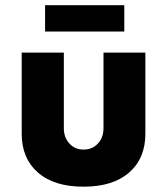

<svg xmlns="http://www.w3.org/2000/svg" viewBox="-20 -700 636 730"><path d="M151.4 -580.1V-680.2H452.6V-580.1ZM297.4 9.8Q185.5 9.8 124 -44.2Q62.5 -98.1 62.5 -191.4V-500H222.7V-212.4Q222.7 -177.2 243.9 -154.3Q265.1 -131.3 297.4 -131.3Q330.6 -131.3 352.1 -154.1Q373.5 -176.8 373.5 -212.4V-500H532.7V-191.4Q532.7 -98.1 471.2 -44.2Q409.7 9.8 297.4 9.8Z"/></svg>

Font: Now Alt
Style: Bold
Weight: 700
Designer: Alfredo Marco Pradil
Foundry: Alfredo Marco Pradil
Version: Version 1.002;PS 001.002;hotconv 1.0.88;makeotf.lib2.5.64775